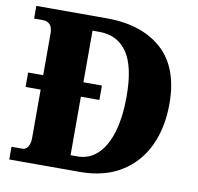

<svg xmlns="http://www.w3.org/2000/svg" viewBox="-79 -797 907 879"><g transform="rotate(10 374.0 -357.0)"><path d="M20 0V-59H70Q87 -59 96.5 -74.5Q106 -90 106 -115V-340H36V-407H106V-600Q106 -629 94 -642Q82 -655 62 -655H20V-714H347Q510 -714 604 -630.5Q698 -547 698 -377Q698 -267 658 -182Q618 -97 539.5 -48.5Q461 0 347 0ZM324 -68Q381 -68 420 -106.5Q459 -145 479 -214Q499 -283 499 -377Q499 -517 454 -582Q409 -647 325 -647H293V-407H379V-340H293V-68Z"/></g></svg>

Font: Noto Serif Myanmar SemiCondensed Black
Style: Regular
Weight: 900
Width: 4
Designer: Ben Mitchell and the Monotype Design Team
Foundry: Monotype Imaging Inc.
Version: Version 2.106; ttfautohint (v1.8.4.7-5d5b)